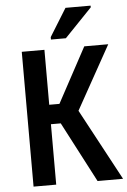

<svg xmlns="http://www.w3.org/2000/svg" viewBox="-61 -969 671 1013"><g transform="rotate(-5 274.5 -462.5)"><path d="M75 0V-714H195V-423H249L406 -714H533L346 -378L549 0H414L247 -320H195V0ZM234 -765V-778L325 -925H458V-916L313 -765Z"/></g></svg>

Font: Noto Sans Condensed SemiBold
Style: Regular
Weight: 600
Width: 3
Designer: Monotype Design Team
Foundry: Monotype Imaging Inc.
Version: Version 2.013; ttfautohint (v1.8.4.7-5d5b)